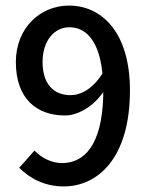

<svg xmlns="http://www.w3.org/2000/svg" viewBox="-20 -663 533 690"><path d="M133 -440C133 -519 177 -565 229 -565C291 -565 336 -514 348 -401V-399L347 -397C312 -343 270 -321 234 -321C171 -321 133 -363 133 -440ZM209 7C330 7 447 -93 447 -338C447 -550 343 -643 228 -643C126 -643 37 -564 37 -440C37 -309 111 -248 214 -248C256 -248 307 -275 342 -320L351 -332V-317C346 -140 282 -77 203 -77C166 -77 129 -95 104 -122L49 -60C86 -23 139 7 209 7Z"/></svg>

Font: Falling Sky
Style: Light
Weight: 400
Designer: Paul D. Hunt
Foundry: Adobe Systems Incorporated
Version: Version 1.02